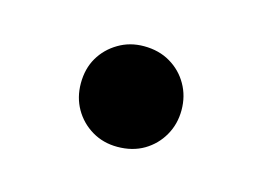

<svg xmlns="http://www.w3.org/2000/svg" viewBox="-37 -328 324 238"><g transform="rotate(15 125.0 -208.5)"><path d="M125 -143.8Q106.9 -143.8 92.4 -152.4Q77.8 -161.1 69.4 -175.7Q61.1 -190.3 61.1 -208.3Q61.1 -227.1 69.4 -241.3Q77.8 -255.6 92.4 -264.2Q106.9 -272.9 125 -272.9Q144.4 -272.9 159 -264.2Q173.6 -255.6 181.9 -241Q190.3 -226.4 190.3 -208.3Q190.3 -190.3 181.9 -175.7Q173.6 -161.1 159 -152.4Q144.4 -143.8 125 -143.8Z"/></g></svg>

Font: Afacad Flux Medium
Style: Regular
Weight: 500
Designer: Kristian Moeller
Foundry: Dicotype
Version: Version 1.100